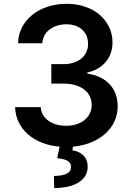

<svg xmlns="http://www.w3.org/2000/svg" viewBox="-20 -757 692 1002"><path d="M58.9 -197.8C62.1 -84.2 156.2 -3.2 291.2 8.5L278.4 68.5C328.8 73.9 351.6 85.9 350.9 116.1C350.1 147.4 315.7 161.2 261.4 161.2L262.8 224.4C375 224.4 437.9 180 437.5 112.9C437.5 61.1 402 34.1 357.6 27.3L361.2 8.5C498.2 -4.3 594.5 -88.8 594.1 -202.1C594.5 -293 537.6 -358.3 435.7 -372.9V-378.6C514.6 -395.6 567.5 -454.2 567.1 -535.9C567.5 -646.7 473 -737.2 327.8 -737.2C186.4 -737.2 77.1 -653.1 74.2 -531.2H201C203.1 -592.3 259.9 -630.3 327.1 -630.3C394.9 -630.3 440 -589.1 439.6 -528.1C440 -464.5 387.4 -422.2 312.1 -422.2H247.9V-320.7H312.1C404.1 -320.7 458.8 -274.5 458.5 -208.8C458.8 -144.5 403.1 -100.5 325.3 -100.5C252.1 -100.5 195.7 -138.5 192.5 -197.8Z"/></svg>

Font: Margiela Sans Semi Bold
Style: Regular
Weight: 600
Designer: Stefan Endress, Andreas Faust
Version: Version 1.100;FEAKit 1.0